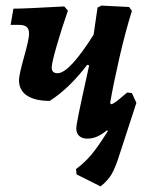

<svg xmlns="http://www.w3.org/2000/svg" viewBox="-20 -484 526 687"><path d="M468 -116 408 68Q393 116 379.5 139Q366 162 340 183L254 140L252 121Q284 97 307 69.5Q330 42 366 -15L363 -18Q342 -1 325.5 5.5Q309 12 293 12Q274 12 263.5 2.5Q253 -7 253 -25Q253 -35 262.5 -81.5Q272 -128 299 -250L292 -252Q227 -167 158 -123Q105 -123 76.5 -142Q48 -161 48 -197Q48 -216 66 -280Q84 -344 84 -363Q84 -380 75.5 -387.5Q67 -395 48 -395H18L28 -453Q69 -453 210 -461L223 -446Q200 -380 182.5 -319Q165 -258 165 -242Q165 -222 186 -222Q228 -222 315 -360L329 -457L343 -464L442 -459L452 -445Q429 -372 407.5 -278.5Q386 -185 374 -115L378 -111Q386 -113 396.5 -121Q407 -129 435 -153L452 -151Z"/></svg>

Font: Alegreya
Style: Bold Italic
Weight: 700
Italic angle: -7°
Designer: Juan Pablo del Peral
Foundry: Huerta Tipografica
Version: Version 2.007; ttfautohint (v1.6)